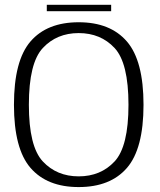

<svg xmlns="http://www.w3.org/2000/svg" viewBox="-20 -773 665 798"><path d="M307 4.5Q438.5 4.5 507.5 -75Q576.5 -154.5 576.5 -337.5Q576.5 -520.5 507.5 -600.5Q438.5 -680.5 307 -680.5Q175.5 -680.5 106.8 -600.8Q38 -521 38 -337.5Q38 -154.5 107 -75Q176 4.5 307 4.5ZM307 -40Q216 -40 158 -102Q100 -164 100 -337.5Q100 -511.5 158 -573.5Q216 -635.5 307 -635.5Q398.5 -635.5 456.2 -573.5Q514 -511.5 514 -337.5Q514 -164 456.2 -102Q398.5 -40 307 -40ZM174.5 -726.5H442V-753H174.5Z"/></svg>

Font: Anybody Thin Light
Style: Regular
Weight: 300
Version: Version 1.113;gftools[0.9.25]